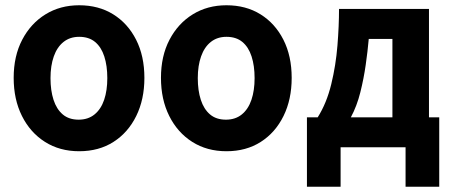

<svg xmlns="http://www.w3.org/2000/svg" viewBox="-20 -560 1720 730"><path d="M281 15Q207 15 151 -20.5Q95 -56 63.5 -119Q32 -182 32 -264Q32 -347 64.5 -409Q97 -471 153 -505.5Q209 -540 281 -540Q355 -540 410.5 -505.5Q466 -471 497.5 -409Q529 -347 529 -264Q529 -182 498 -119Q467 -56 411.5 -20.5Q356 15 281 15ZM279 -105Q315 -105 339.5 -125Q364 -145 376 -180.5Q388 -216 388 -263Q388 -310 376.5 -345.5Q365 -381 341.5 -400.5Q318 -420 281 -420Q246 -420 221.5 -400.5Q197 -381 184.5 -345.5Q172 -310 172 -263Q172 -216 183.5 -180.5Q195 -145 218.5 -125Q242 -105 279 -105Z M841 15Q767 15 711 -20.5Q655 -56 623.5 -119Q592 -182 592 -264Q592 -347 624.5 -409Q657 -471 713 -505.5Q769 -540 841 -540Q915 -540 970.5 -505.5Q1026 -471 1057.5 -409Q1089 -347 1089 -264Q1089 -182 1058 -119Q1027 -56 971.5 -20.5Q916 15 841 15ZM839 -105Q875 -105 899.5 -125Q924 -145 936 -180.5Q948 -216 948 -263Q948 -310 936.5 -345.5Q925 -381 901.5 -400.5Q878 -420 841 -420Q806 -420 781.5 -400.5Q757 -381 744.5 -345.5Q732 -310 732 -263Q732 -216 743.5 -180.5Q755 -145 778.5 -125Q802 -105 839 -105Z M1147 150V-114H1188Q1222 -168 1239.5 -240Q1257 -312 1263 -387Q1269 -462 1269 -526H1611V-114H1650V150H1522V0H1275V150ZM1314 -114H1472V-412H1382Q1378 -366 1370.5 -313.5Q1363 -261 1350 -209Q1337 -157 1314 -114Z"/></svg>

Font: Ubuntu Sans Mono
Style: Bold
Weight: 700
Monospace: yes
Designer: Dalton Maag Ltd
Foundry: Dalton Maag Ltd
Version: Version 1.006